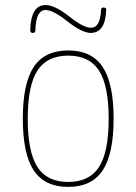

<svg xmlns="http://www.w3.org/2000/svg" viewBox="-20 -730 540 760"><path d="M372.1 -450.2Q334 -509.8 250 -509.8Q166 -509.8 127.9 -450.2Q89.8 -390.6 89.8 -259.8Q89.8 -128.9 127.9 -69.3Q166 -9.8 250 -9.8Q334 -9.8 372.1 -69.3Q410.2 -128.9 410.2 -259.8Q410.2 -390.6 372.1 -450.2ZM386.2 -55.2Q342.8 9.8 250 9.8Q157.2 9.8 113.8 -55.2Q70.3 -120.1 70.3 -260.3Q70.3 -400.4 113.8 -465.3Q157.2 -530.3 250 -530.3Q342.8 -530.3 386.2 -465.3Q429.7 -400.4 429.7 -260.3Q429.7 -120.1 386.2 -55.2ZM99.6 -611.3Q102.5 -710 160.2 -710Q197.3 -710 254.9 -664.1Q310.5 -620.1 339.8 -620.1Q377 -620.1 379.9 -690.4Q379.9 -700.2 390.1 -700.2Q400.4 -700.2 400.4 -691.4Q397.5 -600.6 339.8 -599.6Q303.7 -599.6 243.2 -648.4Q189.5 -690.4 160.2 -690.4Q122.1 -690.4 120.1 -610.4Q120.1 -599.6 109.9 -599.6Q99.6 -599.6 99.6 -611.3Z"/></svg>

Font: Rounded Mgen+ 1mn thin
Style: Regular
Weight: 100
Designer: [Source Han Sans]
Ryoko NISHIZUKA  (kana & ideographs); Paul D. Hunt (Latin, Greek & Cyrillic); Wenlong ZHANG  (bopomofo
Version: Version 1.059.20150602